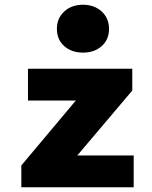

<svg xmlns="http://www.w3.org/2000/svg" viewBox="-20 -790 640 810"><path d="M70 0V-92L300 -366H98V-500H538V-408L306 -134H544V0ZM330 -568Q282 -568 251 -595.5Q220 -623 220 -668Q220 -713 251 -741.5Q282 -770 330 -770Q378 -770 409 -741.5Q440 -713 440 -668Q440 -623 409 -595.5Q378 -568 330 -568Z"/></svg>

Font: Source Code Pro ExtraLight Black
Style: Regular
Weight: 900
Monospace: yes
Version: Version 1.018;hotconv 1.0.116;makeotfexe 2.5.65601